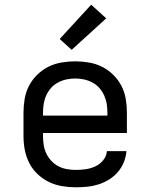

<svg xmlns="http://www.w3.org/2000/svg" viewBox="-20 -789 640 817"><path d="M302 8Q273 8 243.5 3Q214 -2 187.5 -15Q161 -28 139.5 -48.5Q118 -69 104.5 -95.5Q91 -122 85.5 -151Q80 -180 80 -210V-310Q80 -339 85 -368.5Q90 -398 103.5 -424Q117 -450 138.5 -471Q160 -492 186 -505Q212 -518 241.5 -523Q271 -528 300 -528Q329 -528 358.5 -523Q388 -518 414 -505Q440 -492 461.5 -471Q483 -450 496.5 -424Q510 -398 515 -368.5Q520 -339 520 -310V-223H163V-210Q163 -191 166 -172Q169 -153 177 -136Q185 -119 198.5 -104.5Q212 -90 228.5 -81.5Q245 -73 264 -69.5Q283 -66 302 -66Q324 -66 345 -69Q366 -72 385.5 -81Q405 -90 419 -107Q433 -124 435 -146H518Q516 -121 506.5 -98Q497 -75 481 -56.5Q465 -38 444 -25Q423 -12 399.5 -4.5Q376 3 351.5 5.5Q327 8 302 8ZM163 -297H437V-310Q437 -329 434 -347.5Q431 -366 423 -383.5Q415 -401 402.5 -415Q390 -429 373 -438Q356 -447 337.5 -451Q319 -455 300 -455Q281 -455 262.5 -451Q244 -447 227 -438Q210 -429 197.5 -415Q185 -401 177 -383.5Q169 -366 166 -347.5Q163 -329 163 -310ZM285 -577 234 -623 368 -769 432 -711Z"/></svg>

Font: Iosevka Meiseki Sans
Style: Regular
Weight: 400
Monospace: yes
Designer: Belleve Invis
Foundry: Belleve Invis
Version: Version 11.2.6; ttfautohint (v1.8.4)